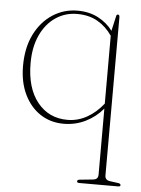

<svg xmlns="http://www.w3.org/2000/svg" viewBox="-50 -476 551 751"><g transform="rotate(5 225.5 -100.5)"><path d="M289.5 235.5Q280.5 235.5 280.5 229.5Q280.5 223.5 289.5 222.5L339 217.5Q352.5 216.5 357.2 211Q362 205.5 362 196V-63Q333.5 -29 293.8 -9.5Q254 10 208 10Q156.5 10 116.5 -16.2Q76.5 -42.5 53.5 -90.2Q30.5 -138 30.5 -202Q30.5 -273.5 56.5 -325.8Q82.5 -378 126.8 -406.8Q171 -435.5 224.5 -435.5Q270.5 -435.5 305.8 -417Q341 -398.5 363 -368.5L376 -425.5Q377 -434 383 -434Q389.5 -434 389.5 -424L389 197Q389 215.5 409 218L442 222.5Q451 224 451 230Q451 235.5 442 235.5ZM59 -215Q59 -118 103.5 -62.2Q148 -6.5 221.5 -6.5Q262 -6.5 297.8 -26.5Q333.5 -46.5 362 -82.5V-349Q338.5 -383.5 304.5 -403Q270.5 -422.5 224.5 -422.5Q177 -422.5 139.5 -397Q102 -371.5 80.5 -325Q59 -278.5 59 -215Z"/></g></svg>

Font: Fraunces 144pt Soft Thin
Style: Regular
Weight: 100
Version: Version 1.000;[0bf87f6ff]